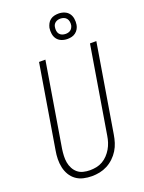

<svg xmlns="http://www.w3.org/2000/svg" viewBox="-177 -1047 854 1137"><g transform="rotate(-20 250.0 -478.5)"><path d="M199 8Q172 8 146 2Q120 -4 99.5 -19Q79 -34 66 -56Q53 -78 47.5 -103.5Q42 -129 42.5 -156Q43 -183 48 -210L135 -735H175L87 -204Q84 -183 83 -161.5Q82 -140 85.5 -120Q89 -100 98.5 -82Q108 -64 123 -51.5Q138 -39 158.5 -34Q179 -29 200 -29Q220 -29 240.5 -33Q261 -37 279.5 -47.5Q298 -58 313 -74Q328 -90 338.5 -108Q349 -126 355.5 -146Q362 -166 365 -186L456 -735H496L404 -180Q400 -155 392.5 -131Q385 -107 371.5 -85Q358 -63 338.5 -44.5Q319 -26 296 -14Q273 -2 248.5 3Q224 8 199 8ZM341 -805Q321 -805 303.5 -812Q286 -819 275.5 -833Q265 -847 262 -866Q259 -885 262 -904Q265 -917 271.5 -929.5Q278 -942 289.5 -950.5Q301 -959 314.5 -962Q328 -965 341 -965Q360 -965 377.5 -958Q395 -951 405.5 -937Q416 -923 419 -904Q422 -885 419 -866Q417 -853 410 -840.5Q403 -828 391.5 -819.5Q380 -811 367 -808Q354 -805 341 -805ZM341 -837Q348 -837 356.5 -839Q365 -841 371.5 -846Q378 -851 382 -858Q386 -865 388 -873Q390 -885 388 -896.5Q386 -908 379.5 -916.5Q373 -925 362.5 -929Q352 -933 341 -933Q333 -933 325 -931Q317 -929 310 -924Q303 -919 299 -912Q295 -905 294 -897Q292 -885 293.5 -873.5Q295 -862 301.5 -853.5Q308 -845 318.5 -841Q329 -837 341 -837Z"/></g></svg>

Font: Iosevka SS04 Extralight
Style: Italic
Weight: 200
Italic angle: -9°
Monospace: yes
Designer: Belleve Invis
Foundry: Belleve Invis
Version: Version 19.0.0; ttfautohint (v1.8.4)